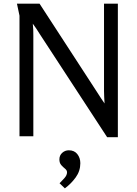

<svg xmlns="http://www.w3.org/2000/svg" viewBox="-20 -748 754 1054"><path d="M197 -728 515 -239Q524 -225 534 -209.5Q544 -194 554 -180Q553 -197 552 -214.5Q551 -232 551 -248V-728H627V5H568L197 -563Q189 -576 179.5 -590.5Q170 -605 160 -618Q162 -602 162.5 -585.5Q163 -569 163 -553V0H87V-662L73 -728ZM358 77Q388 77 404.5 98Q421 119 421 148Q421 191 395.5 226Q370 261 336 286L307 258Q318 247 333 230.5Q348 214 348 198Q348 187 337.5 178.5Q327 170 316.5 158.5Q306 147 306 127Q306 105 321.5 91Q337 77 358 77Z"/></svg>

Font: Rosario Light
Style: Regular
Weight: 400
Version: Version 1.101; ttfautohint (v1.8.1.43-b0c9)